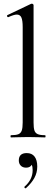

<svg xmlns="http://www.w3.org/2000/svg" viewBox="-20 -745 298 1041"><path d="M40 -12Q67 -12 80 -17.5Q93 -23 98 -37.5Q103 -52 103 -81V-598Q103 -634 96 -650Q89 -666 71 -666Q56 -666 25 -652H23Q20 -652 18.5 -657Q17 -662 20 -663L148 -724Q150 -725 153 -725Q156 -725 159 -722.5Q162 -720 162 -717V-81Q162 -52 166.5 -38Q171 -24 184 -18Q197 -12 224 -12Q227 -12 227 -6Q227 0 224 0Q202 0 188 -1L132 -2L78 -1Q64 0 40 0Q37 0 37 -6Q37 -12 40 -12ZM118 276Q115 276 113 272.5Q111 269 113 267Q157 229 157 178Q157 158 152 149Q147 140 136 135L154 129Q156 146 147 155Q138 164 121 164Q103 164 92.5 153Q82 142 82 125Q82 85 125 85Q153 85 167.5 104Q182 123 182 158Q182 191 166.5 219.5Q151 248 121 275Q120 276 118 276Z"/></svg>

Font: Cormorant
Style: Regular
Weight: 400
Designer: Christian Thalmann (Catharsis Fonts)
Foundry: Catharsis Fonts
Version: Version 4.000